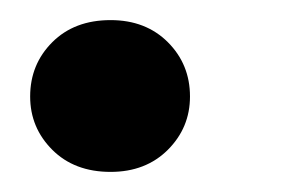

<svg xmlns="http://www.w3.org/2000/svg" viewBox="-20 -164 282 191"><path d="M90 7Q54 7 32 -15Q10 -37 10 -68Q10 -100 32 -122Q54 -144 90 -144Q125 -144 147 -122Q169 -100 169 -68Q169 -37 147 -15Q125 7 90 7Z"/></svg>

Font: DeepMind Sans
Style: Bold Italic
Weight: 700
Italic angle: -10°
Designer: Jonny Pinhorn / Modifications: Colophon Foundry
Foundry: Colophon Foundry
Version: Version 1.002; ttfautohint (v1.8.2)